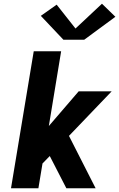

<svg xmlns="http://www.w3.org/2000/svg" viewBox="-20 -1010 640 1030"><path d="M39 0 161 -735H308L242 -334L402 -520H579L350 -281L493 0H336L247 -173L208 -133L186 0ZM320 -797 199 -925 284 -985 385 -857 527 -990 599 -920 432 -797Z"/></svg>

Font: Iosevka SS04 Hv Ex Obl
Style: Regular
Weight: 900
Width: 7
Italic angle: -9°
Monospace: yes
Designer: Belleve Invis
Foundry: Belleve Invis
Version: Version 19.0.0; ttfautohint (v1.8.4)